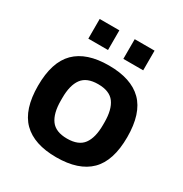

<svg xmlns="http://www.w3.org/2000/svg" viewBox="-170 -854 951 997"><g transform="rotate(30 305.5 -355.5)"><path d="M305 12Q172 12 105 -54.5Q38 -121 38 -263Q38 -405 105 -471.5Q172 -538 305 -538Q439 -538 506 -471.5Q573 -405 573 -263Q573 -121 506 -54.5Q439 12 305 12ZM305 -100Q374 -100 403 -139.5Q432 -179 432 -255V-271Q432 -347 403 -386.5Q374 -426 305 -426Q237 -426 208 -386.5Q179 -347 179 -271V-255Q179 -179 208 -139.5Q237 -100 305 -100ZM352 -605V-723H471V-605ZM142 -605V-723H260V-605Z"/></g></svg>

Font: Archivo VF Beta
Style: Regular
Weight: 400
Designer: Hector Gatti
Foundry: Omnibus-Type
Version: Version 1.002